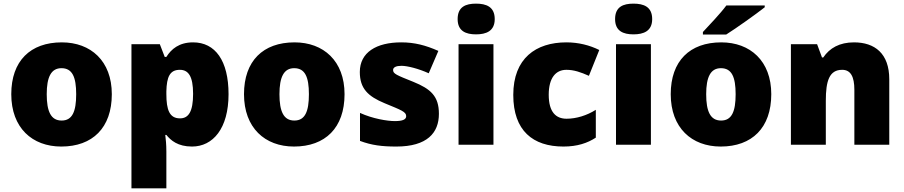

<svg xmlns="http://www.w3.org/2000/svg" viewBox="-20 -796 4974 1056"><path d="M595 -278C595 -461 479 -563 320 -563C147 -563 42 -461 42 -278C42 -93 157 10 317 10C489 10 595 -93 595 -278ZM237 -278C237 -372 261 -421 318 -421C378 -421 399 -372 399 -278C399 -183 378 -133 319 -133C260 -133 237 -183 237 -278Z M1042 -563C965 -563 922 -526 895 -483H886L859 -553H703V240H895V38C895 -1 892 -29 889 -54H895C919 -24 958 10 1036 10C1151 10 1237 -89 1237 -278C1237 -462 1164 -563 1042 -563ZM969 -412C1016 -412 1042 -377 1042 -280C1042 -182 1017 -145 970 -145C912 -145 895 -192 895 -279V-294C897 -373 914 -412 969 -412Z M1875 -278C1875 -461 1759 -563 1600 -563C1427 -563 1322 -461 1322 -278C1322 -93 1437 10 1597 10C1769 10 1875 -93 1875 -278ZM1517 -278C1517 -372 1541 -421 1598 -421C1658 -421 1679 -372 1679 -278C1679 -183 1658 -133 1599 -133C1540 -133 1517 -183 1517 -278Z M2394 -170C2394 -267 2349 -307 2253 -346C2161 -383 2142 -390 2142 -411C2142 -426 2159 -434 2188 -434C2221 -434 2283 -418 2338 -393L2391 -516C2321 -547 2260 -563 2187 -563C2050 -563 1959 -508 1959 -400C1959 -309 2004 -266 2096 -228C2188 -190 2214 -181 2214 -157C2214 -139 2195 -130 2152 -130C2110 -130 2030 -143 1960 -175V-21C2024 3 2081 10 2160 10C2329 10 2394 -65 2394 -170Z M2598 -776C2542 -776 2497 -759 2497 -691C2497 -625 2542 -607 2598 -607C2654 -607 2701 -625 2701 -691C2701 -759 2654 -776 2598 -776ZM2694 -553H2502V0H2694Z M3079 10C3155 10 3211 -9 3257 -39V-192C3208 -161 3150 -143 3096 -143C3038 -143 2998 -179 2998 -275C2998 -368 3037 -412 3095 -412C3137 -412 3174 -399 3219 -379L3276 -521C3224 -547 3162 -563 3095 -563C2927 -563 2803 -475 2803 -274C2803 -77 2911 10 3079 10Z M3464 -776C3408 -776 3363 -759 3363 -691C3363 -625 3408 -607 3464 -607C3520 -607 3567 -625 3567 -691C3567 -759 3520 -776 3464 -776ZM3560 -553H3368V0H3560Z M4186 -766H3975C3942 -721 3880 -657 3846 -620V-606H3974C4028 -640 4138 -718 4186 -756ZM4222 -278C4222 -461 4106 -563 3947 -563C3774 -563 3669 -461 3669 -278C3669 -93 3784 10 3944 10C4116 10 4222 -93 4222 -278ZM3864 -278C3864 -372 3888 -421 3945 -421C4005 -421 4026 -372 4026 -278C4026 -183 4005 -133 3946 -133C3887 -133 3864 -183 3864 -278Z M4677 -563C4598 -563 4543 -532 4508 -480H4501L4474 -553H4330V0H4522V-242C4522 -351 4541 -412 4612 -412C4659 -412 4679 -374 4679 -302V0H4871V-360C4871 -502 4791 -563 4677 -563Z"/></svg>

Font: Noto Sans UI Black
Style: Regular
Weight: 900
Designer: Monotype Design Team
Foundry: Monotype Imaging Inc.
Version: Version 1.901